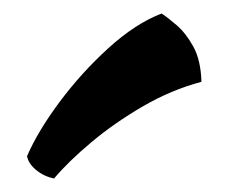

<svg xmlns="http://www.w3.org/2000/svg" viewBox="-20 -883 338 284"><path d="M20 -652Q36 -689 68 -732Q100 -775 140 -811.5Q180 -848 219 -863Q227 -858 241 -846Q255 -834 266 -814Q277 -794 278 -762Q233 -750 191 -725.5Q149 -701 115 -672.5Q81 -644 60 -619Q45 -622 33.5 -631.5Q22 -641 20 -652Z"/></svg>

Font: Merienda SemiBold
Style: Regular
Weight: 600
Designer: Eduardo Rodriguez Tunni
Foundry: Eduardo Rodriguez Tunni
Version: Version 2.001; ttfautohint (v1.8.4.7-5d5b)